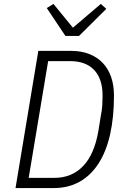

<svg xmlns="http://www.w3.org/2000/svg" viewBox="-20 -957 640 977"><path d="M175 -698H343Q394 -698 434.5 -682Q475 -666 503 -636.5Q531 -607 545.5 -565Q560 -523 560 -471Q560 -361 540.5 -274Q521 -187 482 -126Q443 -65 385.5 -32.5Q328 0 253 0H59ZM257 -52Q346 -52 403.5 -112.5Q461 -173 481 -293L494 -374Q499 -397 500.5 -422Q502 -447 502 -470Q502 -556 459 -601Q416 -646 337 -646H225L126 -52ZM313 -774 218 -916 252 -937 351 -816 493 -937 521 -912 382 -774Z"/></svg>

Font: IBM Plex Mono Light
Style: Italic
Weight: 300
Italic angle: -9°
Monospace: yes
Designer: Mike Abbink, Paul van der Laan, Pieter van Rosmalen
Foundry: Bold Monday
Version: Version 2.3